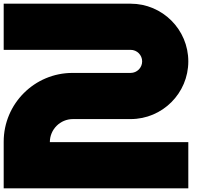

<svg xmlns="http://www.w3.org/2000/svg" viewBox="-20 -820 1140 1040"><path d="M687.5 -800H0V-550H687.5C722 -550 750 -522 750 -487.5C750 -453 722 -425 687.5 -425H372.6C166.9 -425 0 -258.1 0 -52.4V200H1000V-50H250C250 -119 306 -175 375 -175H687.5C860 -175 1000 -315 1000 -487.5C1000 -660 860 -800 687.5 -800Z"/></svg>

Font: Kubos
Style: Regular
Weight: 400
Version: Version 001.000